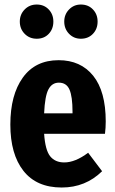

<svg xmlns="http://www.w3.org/2000/svg" viewBox="-20 -815 510 852"><path d="M143.1 -643.1Q110.8 -643.1 89.4 -665Q67.9 -687 67.9 -719.2Q67.9 -751 89.4 -772.9Q110.8 -794.9 143.1 -794.9Q175.3 -794.9 196 -773.2Q216.8 -751.5 216.8 -719.2Q216.8 -686.5 196.3 -664.8Q175.8 -643.1 143.1 -643.1ZM338.9 -643.1Q307.6 -643.1 286.4 -665Q265.1 -687 265.1 -719.2Q265.1 -751 286.4 -772.9Q307.6 -794.9 338.9 -794.9Q371.6 -794.9 392.3 -773.2Q413.1 -751.5 413.1 -719.2Q413.1 -686.5 392.3 -664.8Q371.6 -643.1 338.9 -643.1ZM449.2 -275.9Q449.2 -247.6 445.8 -221.2H175.8Q180.7 -148.9 202.6 -121.6Q224.6 -94.2 265.1 -94.2Q314 -94.2 371.1 -137.2L433.1 -55.2Q359.4 17.1 253.9 17.1Q142.1 17.1 84 -56.9Q25.9 -130.9 25.9 -262.2Q25.9 -393.6 81.3 -470.7Q136.7 -547.9 240.2 -547.9Q337.9 -547.9 393.6 -478.8Q449.2 -409.7 449.2 -275.9ZM301.8 -312V-318.8Q301.8 -386.7 288.3 -417.5Q274.9 -448.2 241.2 -448.2Q210.9 -448.2 195.1 -418.7Q179.2 -389.2 175.8 -312Z"/></svg>

Font: Fira Sans Compressed
Style: Bold
Weight: 700
Width: 1
Designer: Carrois Corporate & Edenspiekermann AG
Foundry: Carrois Corporate GbR & Edenspiekermann AG
Version: Version 4.203;PS 004.203;hotconv 1.0.88;makeotf.lib2.5.64775